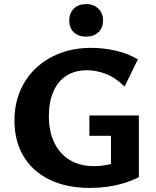

<svg xmlns="http://www.w3.org/2000/svg" viewBox="-20 -908 765 943"><path d="M423 15Q305 15 221.5 -26.5Q138 -68 94.5 -142.5Q51 -217 51 -316Q51 -395 78.5 -460.5Q106 -526 156.5 -573.5Q207 -621 276 -647Q345 -673 428 -673Q486 -673 547 -659.5Q608 -646 657 -616L592 -483Q544 -529 497.5 -546Q451 -563 408 -563Q348 -563 306 -536Q264 -509 242 -458Q220 -407 220 -338Q220 -261 247.5 -205.5Q275 -150 324.5 -121Q374 -92 442 -92Q480 -92 516.5 -100.5Q553 -109 583 -128L525 -61V-241H419V-341H662V-38Q627 -20 586.5 -8Q546 4 504.5 9.5Q463 15 423 15ZM403 -728Q365 -728 342.5 -749.5Q320 -771 320 -807Q320 -843 342.5 -865.5Q365 -888 403 -888Q440 -888 463 -865.5Q486 -843 486 -807Q486 -771 463 -749.5Q440 -728 403 -728Z"/></svg>

Font: Ysabeau ExtraBold
Style: Regular
Weight: 800
Designer: Christian Thalmann (Catharsis Fonts)
Version: Version 2.002